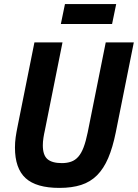

<svg xmlns="http://www.w3.org/2000/svg" viewBox="-20 -905 673 937"><path d="M285 -698 199 -269Q195 -252 192 -232.5Q189 -213 189 -196Q189 -148 211.5 -128.5Q234 -109 282 -109Q307 -109 327 -116Q347 -123 362 -140Q377 -157 388 -186Q399 -215 408 -259L496 -698H633L545 -259Q530 -185 508 -133.5Q486 -82 453.5 -49.5Q421 -17 376 -2.5Q331 12 270 12Q157 12 105 -35.5Q53 -83 53 -185Q53 -211 56.5 -235.5Q60 -260 66 -289L148 -698ZM297 -885H547L527 -788H277Z"/></svg>

Font: IBM Plex Sans Cond
Style: Bold Italic
Weight: 700
Width: 3
Italic angle: -11°
Designer: Mike Abbink, Paul van der Laan, Pieter van Rosmalen
Foundry: Bold Monday
Version: Version 1.3